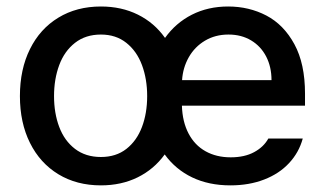

<svg xmlns="http://www.w3.org/2000/svg" viewBox="-20 -557 987 588"><path d="M41 -262.7Q41 -344.7 71.8 -406.7Q102.5 -468.8 158.7 -502.9Q214.8 -537.1 289.1 -537.1Q352.1 -537.1 402.3 -512.2Q452.6 -487.3 485.4 -440.9Q518.1 -486.8 567.6 -512Q617.2 -537.1 678.7 -537.1Q742.7 -537.1 795.9 -509.3Q849.1 -481.4 881.6 -421.6Q914.1 -361.8 914.1 -270.5V-233.4H537.1Q538.6 -184.1 557.4 -148.2Q576.2 -112.3 609.4 -93.8Q642.6 -75.2 686.5 -75.2Q729 -75.2 758.3 -91.1Q787.6 -106.9 801.8 -132.8H907.2Q895.5 -89.8 865.2 -57.4Q835 -24.9 788.8 -7.1Q742.7 10.7 685.5 10.7Q619.6 10.7 568.6 -13.7Q517.6 -38.1 484.4 -84Q451.7 -38.6 401.6 -13.9Q351.6 10.7 289.1 10.7Q214.8 10.7 158.7 -23.4Q102.5 -57.6 71.8 -119.4Q41 -181.2 41 -262.7ZM430.7 -262.7Q430.7 -314.9 414.8 -357.7Q398.9 -400.4 366.9 -425.8Q335 -451.2 289.1 -451.2Q242.2 -451.2 209.7 -425.8Q177.2 -400.4 161.4 -357.7Q145.5 -314.9 145.5 -262.7Q145.5 -210.4 161.4 -168.2Q177.2 -126 209.7 -101.1Q242.2 -76.2 289.1 -76.2Q335.4 -76.2 367.2 -101.1Q398.9 -126 414.8 -168.2Q430.7 -210.4 430.7 -262.7ZM811.5 -311.5Q811.5 -352.1 795.2 -383.8Q778.8 -415.5 749 -433.3Q719.2 -451.2 679.7 -451.2Q639.2 -451.2 607.7 -432.4Q576.2 -413.6 558.1 -381.6Q540 -349.6 537.6 -311.5Z"/></svg>

Font: Pretendard GOV Medium
Style: Regular
Weight: 500
Designer: Base glyphs from Inter by Rasmus Andersson; Hangeul glyphs from Noto Sans CJK(Source Han Sans) by Jang Soo-young and Kan
Foundry: Kil Hyung-jin
Version: Version 1.309